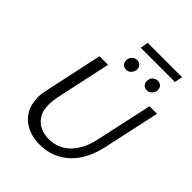

<svg xmlns="http://www.w3.org/2000/svg" viewBox="-273 -1143 1300 1300"><g transform="rotate(45 377.0 -492.5)"><path d="M339 10Q278 10 229.5 -10.5Q181 -31 150 -69Q119 -107 111.5 -145Q104 -183 104 -208Q104 -243 113 -282L203 -700H285L199 -300Q191 -261 191 -228Q191 -211 195 -181.5Q199 -152 221 -121.5Q243 -91 278 -75.5Q313 -60 356 -60Q401 -60 439 -75.5Q477 -91 507 -120.5Q537 -150 558 -191Q579 -232 591 -283L682 -700H754L664 -286Q649 -220 621 -165.5Q593 -111 551.5 -72Q510 -33 457.5 -11.5Q405 10 339 10ZM394 -763Q382 -763 373 -767.5Q364 -772 358.5 -779.5Q353 -787 351.5 -795Q350 -803 350 -808Q350 -814 351 -819Q354 -838 368.5 -850Q383 -862 403 -862Q414 -862 422.5 -858Q431 -854 437 -846.5Q443 -839 445 -831.5Q447 -824 447 -818Q447 -814 446 -809Q442 -789 428.5 -776Q415 -763 394 -763ZM360 -938 370 -995H698L688 -938ZM591 -763Q579 -763 570.5 -768Q562 -773 556.5 -780Q551 -787 549.5 -795Q548 -803 548 -808Q548 -814 549 -819Q552 -838 566.5 -850Q581 -862 602 -862Q612 -862 621 -858Q630 -854 635.5 -846.5Q641 -839 643 -831.5Q645 -824 645 -818Q645 -814 644 -809Q640 -789 625.5 -776Q611 -763 591 -763Z"/></g></svg>

Font: Isabella Sans
Style: Italic
Weight: 400
Italic angle: -12°
Designer: Christian Thalmann (Catharsis Fonts), Cristiano Sobral
Foundry: The Isabella Sans Project Authors
Version: Version 2.026; ttfautohint (v1.8.4.7-5d5b-dirty)